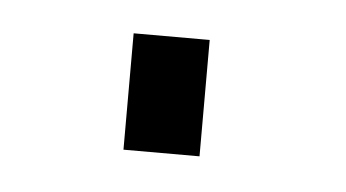

<svg xmlns="http://www.w3.org/2000/svg" viewBox="-26 -387 299 166"><g transform="rotate(5 124.0 -304.5)"><path d="M85 -254V-355H151V-254Z"/></g></svg>

Font: TypoPRO Titillium Text
Style: 250 wt
Weight: 300
Designer: Accademia di Belle Arti di Urbino and others
Foundry: Accademia di Belle Arti di Urbino and others.
Version: Version 25.000